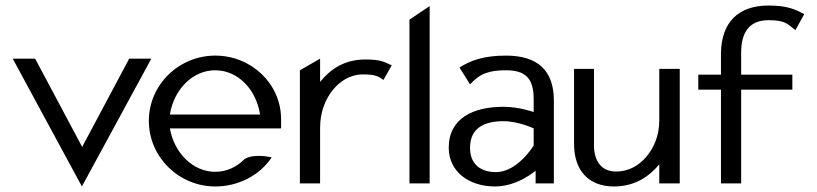

<svg xmlns="http://www.w3.org/2000/svg" viewBox="-20 -663 2954 694"><path d="M26 -451 276 11 527 -451H447L277 -132L107 -451Z M518 -226C518 -95 627 11 758 11C844 11 920 -31 962 -94C962 -94 900 -110 864 -88C835 -59 799 -42 758 -42C678 -42 610 -109 594 -199H996V-232C996 -360 889 -462 758 -462C627 -462 518 -357 518 -226ZM594 -249C609 -341 677 -409 758 -409C839 -409 906 -341 920 -249Z M1064 0H1137V-201C1137 -260 1157 -306 1184 -339C1208 -368 1244 -394 1292 -394C1337 -394 1348 -387 1366 -374L1396 -427C1368 -439 1358 -448 1300 -448C1222 -448 1172 -410 1137 -367V-451L1064 -409Z M1460 0H1533V-641L1460 -592Z M1602 -129C1602 -44 1673 11 1770 11C1851 11 1916 -46 1916 -46V0H1982V-299C1982 -410 1922 -462 1809 -462C1729 -462 1682 -445 1641 -419L1679 -358C1715 -398 1750 -409 1809 -409C1878 -409 1909 -381 1909 -305V-258C1909 -258 1857 -277 1800 -277C1691 -277 1602 -236 1602 -129ZM1679 -129C1679 -204 1736 -225 1800 -225C1854 -225 1909 -199 1909 -199V-137C1909 -137 1851 -41 1773 -41C1718 -41 1679 -68 1679 -129Z M2055 -142C2055 -51 2104 11 2199 11C2277 11 2328 -27 2363 -69V0H2437V-414H2363V-227C2363 -171 2342 -126 2315 -95C2291 -67 2255 -43 2207 -43C2152 -43 2127 -83 2127 -138V-414H2055Z M2504 -339H2586V0H2659V-339H2844V-393H2659V-473C2659 -548 2690 -590 2758 -590C2818 -590 2826 -577 2855 -554L2887 -612C2854 -629 2827 -643 2758 -643C2648 -643 2588 -582 2586 -472V-393H2504Z"/></svg>

Font: Charger Sport
Style: Df
Weight: 400
Designer: Jasper
Foundry: Cannot Into Space Fonts
Version: Version 1.1